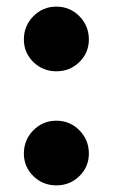

<svg xmlns="http://www.w3.org/2000/svg" viewBox="-20 -544 340 579"><path d="M52 -425Q52 -466 80.5 -495Q109 -524 150 -524Q191 -524 219.5 -495Q248 -466 248 -425Q248 -385 219.5 -357Q191 -329 150 -329Q109 -329 80.5 -357Q52 -385 52 -425ZM52 -81Q52 -122 80.5 -151Q109 -180 150 -180Q191 -180 219.5 -151Q248 -122 248 -81Q248 -41 219.5 -13Q191 15 150 15Q109 15 80.5 -13Q52 -41 52 -81Z"/></svg>

Font: TypoPRO Source Serif Pro
Style: Regular
Weight: 900
Designer: Frank Grießhammer
Foundry: Adobe Systems Incorporated
Version: Version 1.017;PS 1.0;hotconv 1.0.79;makeotf.lib2.5.61930